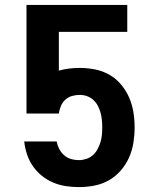

<svg xmlns="http://www.w3.org/2000/svg" viewBox="-20 -755 640 783"><path d="M302 8Q275 8 248.5 4Q222 0 197 -10.5Q172 -21 151 -38Q130 -55 114.5 -77Q99 -99 90.5 -124.5Q82 -150 79 -176L78 -178H211Q214 -162 221.5 -147.5Q229 -133 241.5 -122Q254 -111 269.5 -106.5Q285 -102 302 -102Q317 -102 332 -107Q347 -112 358.5 -122Q370 -132 377.5 -146Q385 -160 389.5 -174.5Q394 -189 395.5 -204.5Q397 -220 397 -235Q397 -235 397 -235Q397 -235 397 -235Q397 -251 395.5 -266Q394 -281 390 -295.5Q386 -310 379 -323.5Q372 -337 360.5 -347.5Q349 -358 334.5 -363Q320 -368 305 -368Q289 -368 273.5 -363.5Q258 -359 246.5 -348.5Q235 -338 228.5 -323Q222 -308 220 -292H88V-735H499V-625H220V-467Q241 -473 262.5 -475.5Q284 -478 305 -478Q336 -478 367 -472Q398 -466 425.5 -450.5Q453 -435 473.5 -410.5Q494 -386 506.5 -357.5Q519 -329 524 -298Q529 -267 529 -235Q529 -235 529 -235Q529 -235 529 -235Q529 -204 524 -172.5Q519 -141 506 -112Q493 -83 472 -59Q451 -35 423.5 -19.5Q396 -4 364.5 2Q333 8 302 8Z"/></svg>

Font: Iosevka Curly XBdEx
Style: Regular
Weight: 800
Width: 7
Monospace: yes
Designer: Belleve Invis
Foundry: Belleve Invis
Version: Version 11.1.0; ttfautohint (v1.8.3)